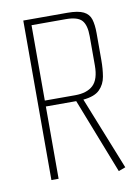

<svg xmlns="http://www.w3.org/2000/svg" viewBox="-75 -672 536 735"><g transform="rotate(-10 193.0 -304.5)"><path d="M327 11 213 -281H95V0H67V-620H238Q280 -620 301 -609.5Q322 -599 328.5 -577.5Q335 -556 335 -524V-419Q335 -385 330 -355.5Q325 -326 305 -306Q285 -286 241 -282L243 -277L354 1ZM213 -304Q259 -304 283 -326.5Q307 -349 307 -403V-517Q307 -560 290.5 -578.5Q274 -597 228 -597H95V-304Z"/></g></svg>

Font: Smooch Sans ExtraLight
Style: Regular
Weight: 200
Designer: Robert E. Leuschke
Foundry: Robert E. Leuschke
Version: Version 1.010; ttfautohint (v1.8.3)